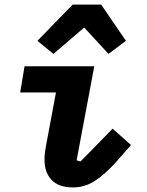

<svg xmlns="http://www.w3.org/2000/svg" viewBox="-20 -805 640 837"><path d="M298 12Q236 12 205 -20.5Q174 -53 174 -108Q174 -125 176 -141Q178 -157 184 -188L224 -402H68L87 -516H391L314 -106L331 -101L471 -244L551 -173L490 -103Q439 -46 394.5 -17Q350 12 298 12ZM421 -785 529 -627 453 -570 347 -685 213 -570 143 -627 297 -785Z"/></svg>

Font: IBM Plex Mono
Style: Bold Italic
Weight: 700
Italic angle: -9°
Monospace: yes
Designer: Mike Abbink, Paul van der Laan, Pieter van Rosmalen
Foundry: Bold Monday
Version: Version 2.3